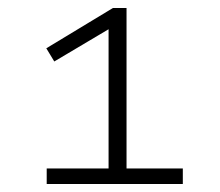

<svg xmlns="http://www.w3.org/2000/svg" viewBox="-20 -725 550 481"><path d="M97 -264V-303H252V-668L276 -666L116 -571L96 -604L263 -705H297V-303H438V-264Z"/></svg>

Font: Nunito Sans 10pt Expanded ExtraLight
Style: Regular
Weight: 250
Width: 7
Designer: Vernon Adams
Foundry: Vernon Adams
Version: Version 3.101;gftools[0.9.27]